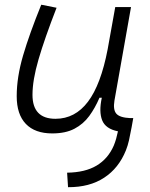

<svg xmlns="http://www.w3.org/2000/svg" viewBox="-20 -547 626 802"><path d="M264.2 234.9 260.3 174.3Q335.4 173.3 383.3 144.8Q431.2 116.2 455.1 61.5Q460.9 47.4 465.1 32.7Q469.2 18.1 472.7 1.5Q420.9 -8.8 406.7 -44.7Q392.6 -80.6 405.3 -138.7H395.5Q377.4 -96.2 352.8 -62.5Q328.1 -28.8 291 -9.3Q253.9 10.3 198.2 10.3Q126 10.3 87.9 -29.5Q49.8 -69.3 49.8 -145Q49.8 -224.6 76.4 -315.2Q103 -405.8 152.3 -527.3L216.3 -514.6Q166 -385.3 140.9 -298.8Q115.7 -212.4 115.7 -150.9Q115.7 -50.8 211.9 -50.8Q293.5 -50.8 347.4 -122.1Q401.4 -193.4 429.7 -341.3L461.4 -517.6H527.3L458 -126.5Q451.7 -88.4 466.1 -72Q480.5 -55.7 523.4 -53.7H536.6L529.8 -15.6L528.8 -10.7Q523.9 16.6 518.8 39.1Q513.7 61.5 505.9 81.1Q476.1 155.3 415 195.3Q354 235.4 264.2 234.9Z"/></svg>

Font: Cascadia Code Light
Style: Italic
Weight: 300
Italic angle: -10°
Monospace: yes
Designer: Aaron Bell
Foundry: Saja Typeworks
Version: Version 2404.023; ttfautohint (v1.8.4)